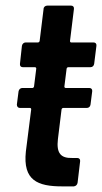

<svg xmlns="http://www.w3.org/2000/svg" viewBox="-20 -662 363 683"><path d="M302 -290 308 -337C309 -344 305 -349 298 -349H214C211 -349 209 -351 209 -354L217 -418C218 -421 220 -423 223 -423H302C309 -423 314 -428 315 -435L323 -499C324 -506 320 -511 313 -511H233C231 -511 229 -513 229 -516L243 -630C244 -637 240 -642 233 -642H148C141 -642 135 -637 135 -630L121 -516C120 -513 118 -511 115 -511H71C65 -511 59 -506 58 -499L51 -435C50 -428 54 -423 61 -423H104C107 -423 109 -421 109 -418L101 -354C100 -351 98 -349 95 -349H59C53 -349 47 -344 46 -337L40 -290C40 -283 44 -278 51 -278H87C89 -278 91 -276 91 -273L72 -123C61 -20 114 1 201 1H243C250 0 255 -5 256 -12L265 -88C266 -95 262 -100 255 -100H237C197 -99 180 -116 186 -167L199 -273C200 -276 202 -278 205 -278H289C296 -278 301 -283 302 -290Z"/></svg>

Font: Barlow Semi Condensed SemiBold
Style: Italic
Weight: 600
Width: 4
Italic angle: -7°
Designer: Jeremy Tribby
Foundry: Tribby Type
Version: Version 1.422;hotconv 1.0.109;makeotfexe 2.5.65596